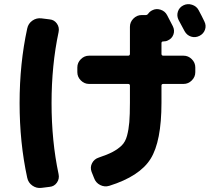

<svg xmlns="http://www.w3.org/2000/svg" viewBox="-20 -850 1040 931"><path d="M943 -801Q949 -791 958 -772.5Q967 -754 971 -746Q981 -726 974 -706Q967 -686 947 -676Q927 -666 906.5 -672.5Q886 -679 875 -699Q866 -717 846 -753Q836 -773 842.5 -793.5Q849 -814 869 -824Q889 -834 911 -827Q933 -820 943 -801ZM181 61Q157 64 137 50Q117 36 112 12Q75 -158 75 -350Q75 -542 112 -712Q117 -736 137 -750Q157 -764 181 -761L221 -756Q243 -754 256 -735.5Q269 -717 264 -694Q230 -534 230 -350Q230 -166 264 -6Q269 17 256 35.5Q243 54 221 56ZM412 -443Q389 -443 372 -460Q355 -477 355 -500V-523Q355 -546 372 -563Q389 -580 412 -580H601Q610 -580 610 -589V-720Q610 -743 627 -760Q644 -777 667 -777H687Q694 -777 699 -784Q706 -794 718 -800Q737 -810 758.5 -803Q780 -796 790 -777Q794 -768 804 -750Q814 -732 818 -723Q828 -703 821 -683Q814 -663 794 -654Q785 -649 771 -649Q763 -649 763 -641V-589Q763 -580 772 -580H870Q893 -580 910 -563Q927 -546 927 -523V-500Q927 -477 910 -460Q893 -443 870 -443H772Q763 -443 763 -435V-352Q763 -164 710 -79.5Q657 5 510 51Q487 58 465.5 47Q444 36 436 13L424 -17Q416 -39 426.5 -59Q437 -79 459 -86Q501 -100 526.5 -113.5Q552 -127 570 -144.5Q588 -162 596 -192Q604 -222 607 -257.5Q610 -293 610 -352V-435Q610 -443 601 -443Z"/></svg>

Font: Rounded Mplus 1c ExtraBold
Style: Regular
Weight: 800
Version: Version 1.059.20150529